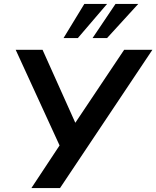

<svg xmlns="http://www.w3.org/2000/svg" viewBox="-20 -959 797 979"><path d="M140 0 296 -236 294 -195 60 -705H197L368 -324H358L613 -705H757L286 0ZM304 -765 410 -939H526L377 -765ZM452 -765 569 -939H685L526 -765Z"/></svg>

Font: Nunito Sans 9pt
Style: Bold Italic
Weight: 700
Italic angle: -9°
Version: Version 3.101;gftools[0.9.27]